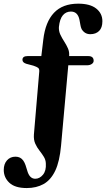

<svg xmlns="http://www.w3.org/2000/svg" viewBox="-75 -758 565 1022"><path d="M250 17Q242.5 101.5 219 150.8Q195.5 200 157.2 221.5Q119 243 67.5 243Q5 243 -25 215Q-55 187 -55 146.5Q-55 115 -37.8 95.5Q-20.5 76 7.5 76Q34.5 76 49 97Q56.5 108 60.8 120.8Q65 133.5 69.5 148.5Q81.5 193.5 112.5 193.5Q136 193.5 153.8 172Q171.5 150.5 169 112.5Q168.5 93 158.2 76.5Q148 60 134.8 43.2Q121.5 26.5 112.5 6.2Q103.5 -14 105.5 -42L134 -377.5Q135 -391.5 127.8 -397Q120.5 -402.5 102.5 -408.5L65 -418.5Q44.5 -425 44.5 -439.5Q44.5 -459.5 72 -459.5H145L155.5 -547.5Q166.5 -641.5 212.5 -690Q258.5 -738.5 341.5 -738.5Q404.5 -738.5 437.2 -712.5Q470 -686.5 470 -645Q470 -610.5 452.5 -593.2Q435 -576 405.5 -576Q376 -576 359.5 -603Q354.5 -614.5 353 -625.2Q351.5 -636 348 -652.5Q339 -696.5 302.5 -696.5Q276.5 -696.5 259.8 -677Q243 -657.5 238.5 -614Q237.5 -592.5 246.2 -573.8Q255 -555 266.8 -537Q278.5 -519 286.8 -500.2Q295 -481.5 293 -459.5H394.5Q423.5 -459.5 423.5 -434.5Q423.5 -424 413.2 -417.2Q403 -410.5 388 -410.5H288.5Z"/></svg>

Font: Fraunces 9pt S000 SemiBold
Style: Regular
Weight: 600
Version: Version 1.000; ttfautohint (v1.8.3)